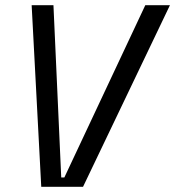

<svg xmlns="http://www.w3.org/2000/svg" viewBox="-20 -720 675 740"><path d="M139 0 102 -700H186L216 -36H228L540 -700H635L300 0Z"/></svg>

Font: Space Mono
Style: Italic
Weight: 400
Italic angle: -12°
Monospace: yes
Designer: Colophon Foundry + Benjamin Critton
Foundry: Colophon Foundry & Benjamin Critton
Version: Version 1.003; ttfautohint (v1.8.4.7-5d5b)